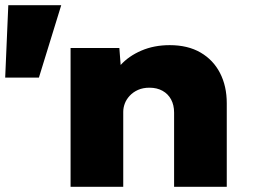

<svg xmlns="http://www.w3.org/2000/svg" viewBox="-99 -720 1027 740"><path d="M-79 -421 -67 -700H137L51 -421ZM173 0V-535H361L371 -405L323 -391Q334 -434 365.5 -469Q397 -504 446 -525Q495 -546 555 -546Q625 -546 674 -517.5Q723 -489 749 -438.5Q775 -388 775 -322V0H572V-286Q572 -315 560.5 -336.5Q549 -358 527.5 -370Q506 -382 477 -382Q452 -382 433 -373.5Q414 -365 401 -351Q388 -337 382 -321Q376 -305 376 -289V0H275Q230 0 204.5 0Q179 0 173 0Z"/></svg>

Font: Lexend Giga Black
Style: Regular
Weight: 900
Designer: Bonnie Shaver-Troup, Thomas Jockin
Foundry: Lexend
Version: Version 1.007